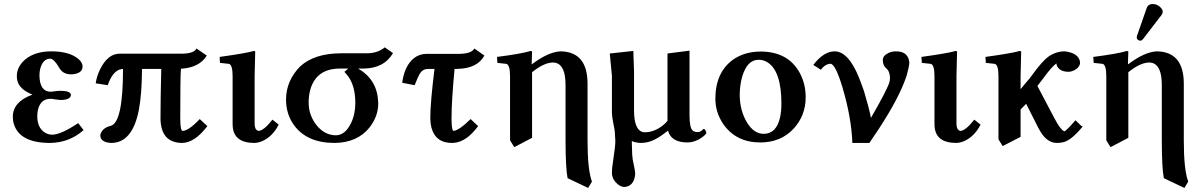

<svg xmlns="http://www.w3.org/2000/svg" viewBox="-20 -701 6001 958"><path d="M166 -121.1Q166 -62 206.1 -38.1Q222.2 -29.3 240.2 -28.8Q285.6 -29.8 370.1 -86.9L397 -51.8Q326.7 10.7 230 12.2Q80.1 12.2 49.8 -80.1Q43.9 -98.6 43.9 -118.2Q43.9 -192.4 139.6 -228Q141.6 -228.5 142.1 -229Q75.2 -255.4 65.9 -301.3Q64 -311.5 64 -321.8Q64 -368.2 106.4 -404.8Q154.8 -444.8 236.8 -444.8Q327.6 -444.8 373 -405.3Q391.6 -387.7 392.1 -370.1Q392.1 -336.4 345.7 -330.6Q339.8 -330.1 335 -330.1Q294.9 -330.1 276.9 -360.4Q275.4 -362.8 274.9 -363.8Q250 -406.7 231 -408.2Q199.7 -408.2 185.1 -371.6Q177.2 -351.6 176.8 -325.2Q177.7 -244.1 232.9 -243.2Q234.9 -243.2 241.2 -244.1Q266.1 -248 284.2 -248Q333 -247.1 334 -227.1Q331.5 -202.6 283.2 -202.1Q279.8 -202.1 268.1 -203.6Q259.8 -204.6 255.9 -205.1Q240.7 -208 231.9 -208Q182.6 -208 169.4 -153.3Q166 -138.2 166 -121.1Z M883.8 -433.1H576.7Q518.6 -433.1 480 -356.4Q462.4 -320.8 457.5 -285.2L517.6 -275.9Q542.5 -349.1 586.4 -356.4Q590.3 -356.9 593.8 -356.9Q593.8 -89.8 532.7 -73.2Q493.2 -64 481.9 -33.2Q480.5 -28.8 480.5 -25.9Q480.5 5.4 523.9 11.2Q529.3 11.7 534.7 12.2Q641.1 12.2 672.9 -153.3Q688 -233.4 688.5 -356.9H784.7Q780.8 -206.1 780.8 -108.9Q782.7 10.7 887.7 12.2Q949.2 12.2 1011.2 -67.4Q1013.2 -69.8 1014.6 -71.8L976.6 -106.9Q920.9 -47.9 890.6 -47.9Q879.9 -49.8 879.4 -108.9Q879.4 -321.8 882.8 -357.9Q975.6 -363.8 1011.7 -423.8L960.4 -459Q947.8 -433.1 883.8 -433.1Z M1140.6 -320.8Q1140.6 -377.4 1122.6 -382.3Q1120.1 -382.8 1118.7 -382.8L1077.6 -387.2L1075.7 -417Q1209.5 -435.5 1246.6 -446.8Q1252.4 -445.8 1253.4 -443.8Q1253.4 -442.4 1250.5 -321.3V-83Q1250.5 -55.2 1266.6 -48.8Q1269 -48.3 1270.5 -47.9Q1296.4 -49.3 1339.4 -104L1370.6 -79.1Q1340.3 -20 1289.1 2.9Q1268.6 11.7 1249.5 12.2Q1147.5 12.2 1141.1 -69.8Q1140.6 -76.7 1140.6 -83Z M1655.3 -25.9Q1701.2 -25.9 1731 -85.4Q1752.9 -130.4 1752.9 -187Q1752.9 -269 1718.8 -317.9Q1709 -331.1 1698.2 -342.8Q1700.2 -343.8 1702.1 -345.5Q1704.1 -347.2 1706.1 -349.1Q1708 -351.1 1710 -352.5Q1711.9 -354 1713.6 -355Q1715.3 -356 1715.8 -357.4L1716.3 -358.9H1676.3Q1558.6 -358.9 1528.3 -253.9Q1520 -223.6 1520 -189Q1520 -124.5 1562 -73.2Q1601.6 -26.4 1655.3 -25.9ZM1477.1 -369.1Q1547.9 -434.6 1681.2 -435.1H1811Q1865.2 -435.5 1899.9 -464.8L1940.9 -436Q1896 -359.4 1793 -358.9H1767.1Q1861.8 -303.7 1866.7 -194.8Q1866.7 -189 1867.2 -184.1Q1867.2 -121.1 1824.2 -65.4Q1763.2 11.2 1648.9 12.2Q1511.7 12.2 1446.8 -76.7Q1407.2 -131.3 1407.2 -205.1Q1407.7 -297.9 1477.1 -369.1Z M2105 -432.1H2269Q2334 -433.1 2346.7 -459L2397 -423.8Q2362.3 -360.4 2265.6 -357.4Q2258.3 -357.4 2252 -356.9H2248Q2232.9 -196.3 2232.9 -108.9Q2233.4 -48.8 2242.7 -47.9Q2270 -49.8 2328.1 -106.9L2365.7 -71.8Q2307.6 6.8 2245.1 11.7Q2239.3 12.2 2234.9 12.2Q2152.8 12.2 2132.3 -65.4Q2127 -86.9 2127 -111.8Q2127 -188 2147.9 -356.9H2114.7Q2087.9 -356.9 2072.8 -330.1Q2064.5 -314.9 2048.8 -275.9L1986.8 -288.1Q1998 -373 2045.9 -411.1Q2072.3 -431.6 2105 -432.1Z M2634.8 -380.9Q2715.8 -441.9 2776.9 -444.8Q2911.1 -442.9 2911.6 -284.2V0Q2911.6 146.5 2933.6 205.1L2914.6 236.8L2812 188Q2802.2 141.1 2801.8 0V-276.9Q2801.8 -374 2753.9 -387.2Q2747.1 -388.7 2740.7 -389.2Q2699.2 -389.2 2647 -350.1Q2641.1 -345.7 2634.8 -340.8V-13.2L2545.9 33.2L2524.9 -1V-320.8Q2524.9 -378.9 2505.4 -382.8Q2503.4 -382.8 2502.9 -382.8L2461.9 -387.2L2460 -417Q2582 -432.6 2627.9 -446.8Q2633.3 -445.8 2634.8 -443.8L2632.8 -380.9Z M3311.5 -47.9Q3250 1.5 3206.5 9.3Q3192.4 11.7 3178.2 12.2Q3152.8 11.7 3132.3 2.9Q3132.8 14.2 3133.3 37.1Q3133.8 77.6 3137.2 96.2Q3148.9 147.9 3149.4 168Q3143.6 228 3096.2 231.9Q3072.3 231.9 3050.3 206.5Q3033.7 186.5 3033.2 163.1Q3033.2 136.7 3040.5 91.8Q3050.3 26.4 3050.3 3.9Q3050.3 -4.4 3048.8 -22.9Q3047.9 -38.1 3047.4 -45.9Q3046.4 -56.2 3041 -81.1Q3033.2 -121.6 3033.2 -137.2V-323.2L3022.5 -434.1L3140.1 -446.8Q3140.1 -445.8 3143.6 -342.8V-149.9Q3143.6 -59.1 3182.6 -43.5Q3189.5 -41 3196.3 -41Q3246.6 -41 3292 -79.1Q3303.2 -88.9 3310.5 -98.1V-434.1L3420.4 -448.2V-126Q3420.4 -64 3436 -49.8Q3445.8 -42 3460.4 -42Q3476.1 -42 3487.3 -55.2Q3490.2 -57.1 3491.2 -58.1Q3497.1 -58.1 3502.9 -43.9Q3504.4 -40 3504.4 -38.1Q3504.4 -31.2 3481 -14.2Q3447.3 9.3 3411.1 9.8Q3336.9 9.8 3316.9 -38.1Q3314.9 -43.5 3313.5 -47.9Z M3765.1 -402.8Q3709 -402.8 3684.1 -321.3Q3671.4 -278.8 3670.9 -229Q3670.9 -148.4 3709 -86.9Q3742.7 -33.7 3790 -33.2Q3853.5 -33.2 3872.1 -114.7Q3878.9 -145 3878.9 -184.1Q3878.9 -347.2 3808.6 -390.6Q3789.1 -402.8 3765.1 -402.8ZM3549.3 -207Q3549.3 -338.4 3636.2 -402.3Q3693.4 -443.4 3774.9 -443.8Q3913.6 -443.8 3971.7 -335Q4000 -280.8 4000 -215.8Q4000 -124 3939 -58.1Q3875 9.8 3773.9 9.8Q3653.3 9.8 3589.4 -81.1Q3549.8 -139.2 3549.3 -207Z M4450.7 -444.8Q4502 -444.8 4514.2 -405.3Q4516.6 -396.5 4517.1 -388.2Q4516.6 -369.6 4503.9 -324.2Q4468.8 -216.3 4363.8 -56.2Q4342.8 -23.9 4317.9 12.2H4232.9Q4228.5 -114.3 4183.1 -266.6Q4148.4 -381.3 4124 -382.8Q4097.2 -381.8 4075.7 -353L4038.1 -377Q4089.4 -444.3 4144 -444.8Q4212.4 -444.8 4265.1 -315.9Q4276.4 -288.1 4291 -246.1Q4316.4 -161.6 4325.7 -112.8Q4409.7 -258.3 4418.5 -293.5Q4420.4 -302.7 4420.9 -309.1Q4420.4 -345.2 4401.9 -359.9Q4385.3 -374 4384.8 -400.9Q4384.8 -422.9 4412.6 -436.5Q4429.7 -444.8 4450.7 -444.8Z M4642.6 -320.8Q4642.6 -377.4 4624.5 -382.3Q4622.1 -382.8 4620.6 -382.8L4579.6 -387.2L4577.6 -417Q4711.4 -435.5 4748.5 -446.8Q4754.4 -445.8 4755.4 -443.8Q4755.4 -442.4 4752.4 -321.3V-83Q4752.4 -55.2 4768.6 -48.8Q4771 -48.3 4772.5 -47.9Q4798.3 -49.3 4841.3 -104L4872.6 -79.1Q4842.3 -20 4791 2.9Q4770.5 11.7 4751.5 12.2Q4649.4 12.2 4643.1 -69.8Q4642.6 -76.7 4642.6 -83Z M5072.3 -321.3V-255.9Q5081.1 -267.6 5099.6 -289.1Q5120.6 -312.5 5128.9 -325.2Q5181.2 -397.9 5213.4 -419.9Q5250 -444.8 5293 -444.8Q5363.8 -436 5369.1 -390.1Q5369.1 -365.7 5339.8 -350.1Q5325.7 -343.3 5312 -342.8Q5269 -342.8 5254.4 -371.1Q5251 -378.4 5251 -384.8Q5225.6 -365.7 5189 -314.9L5156.2 -272Q5185.5 -217.8 5241.2 -110.8Q5270.5 -54.7 5289.1 -46.4Q5290.5 -45.9 5291 -45.9Q5300.3 -47.9 5346.2 -101.1Q5346.2 -101.1 5373 -74.7Q5379.4 -69.8 5382.3 -69.8Q5327.6 -3.4 5288.6 7.8Q5272.9 12.2 5253.9 12.2Q5207 12.2 5173.3 -41Q5166.5 -51.8 5160.2 -64Q5135.7 -112.3 5100.1 -183.1L5072.3 -154.8V-18.1L4982.9 27.8L4961.9 -5.9V-320.8Q4961.9 -377.4 4943.8 -382.3Q4941.4 -382.8 4939.9 -382.8L4898.9 -387.2L4897 -417Q5030.8 -435.5 5067.9 -446.8Q5073.7 -445.8 5075.2 -443.8Q5075.2 -442.9 5072.3 -321.3Z M5731 -681.2Q5755.9 -681.2 5773.9 -660.6Q5781.2 -651.4 5781.7 -643.1Q5780.8 -633.8 5776.9 -627.9L5683.1 -505.9Q5676.8 -498.5 5671.9 -498Q5657.7 -498 5652.8 -508.8Q5652.3 -510.7 5651.9 -512.2Q5652.3 -518.1 5652.8 -521L5702.6 -664.1Q5710 -680.2 5731 -681.2ZM5609.9 -380.9Q5690.9 -441.9 5752 -444.8Q5886.2 -442.9 5886.7 -284.2V0Q5886.7 146.5 5908.7 205.1L5889.6 236.8L5787.1 188Q5777.3 141.1 5776.9 0V-276.9Q5776.9 -374 5729 -387.2Q5722.2 -388.7 5715.8 -389.2Q5674.3 -389.2 5622.1 -350.1Q5616.2 -345.7 5609.9 -340.8V-13.2L5521 33.2L5500 -1V-320.8Q5500 -378.9 5480.5 -382.8Q5478.5 -382.8 5478 -382.8L5437 -387.2L5435.1 -417Q5557.1 -432.6 5603 -446.8Q5608.4 -445.8 5609.9 -443.8L5607.9 -380.9Z"/></svg>

Font: Linux Libertine O
Style: Semibold
Weight: 700
Designer: Philipp H. Poll
Foundry: Philipp H. Poll
Version: Version 5.0.0